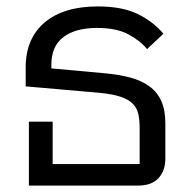

<svg xmlns="http://www.w3.org/2000/svg" viewBox="-20 -578 588 598"><path d="M70 -199H144V-67H415V-178Q415 -203 411 -222Q407 -241 394 -254.5Q381 -268 356 -276.5Q331 -285 289 -289L60 -309V-368Q60 -458 119 -508Q178 -558 285 -558Q360 -558 408.5 -534.5Q457 -511 489 -473L438 -425Q417 -451 380 -471Q343 -491 282 -491Q215 -491 177.5 -462.5Q140 -434 140 -377V-365L304 -350Q350 -346 385.5 -336.5Q421 -327 445.5 -309Q470 -291 482.5 -263Q495 -235 495 -194V-84Q495 -46 473.5 -23Q452 0 410 0H70Z"/></svg>

Font: IBM Plex Sans Thai
Style: Regular
Weight: 400
Designer: Mike Abbink, Paul van der Laan, Pieter van Rosmalen, Ben Mitchell, Mark Frömberg
Foundry: Bold Monday
Version: Version 1.2